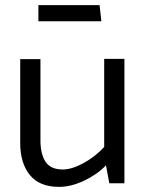

<svg xmlns="http://www.w3.org/2000/svg" viewBox="-20 -716 569 750"><path d="M225 -54Q178 -54 158 -84Q138 -114 138 -168V-485H59V-157Q59 -79 96.5 -32.5Q134 14 211 14Q257 14 308 -10Q359 -34 394 -70L407 0H466V-486H387V-142Q352 -104 306.5 -79Q261 -54 225 -54ZM369 -696H130V-633H376Z"/></svg>

Font: Catamaran
Style: Regular
Weight: 400
Designer: Pria Ravichandran
Version: Version 1.000;PS 001.000;hotconv 1.0.70;makeotf.lib2.5.58329